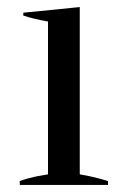

<svg xmlns="http://www.w3.org/2000/svg" viewBox="-20 -524 363 544"><path d="M36 -11C36 -11 36 0 36 0C36 0 286 0 286 0C286 0 286 -11 286 -11C263 -18 237 -25 206 -30C206 -30 206 -504 206 -504C206 -504 46 -488 46 -488C46 -488 46 -480 46 -480C66 -473 89 -468 116 -463C116 -463 116 -30 116 -30C111 -29 100 -27 82 -24C64 -20 49 -16 36 -11Z"/></svg>

Font: BUSH 25 TRIRONG
Style: Regular
Weight: 400
Designer: Katatrad Team
Foundry: CadsonDemak